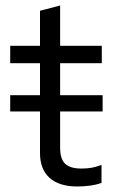

<svg xmlns="http://www.w3.org/2000/svg" viewBox="-20 -667 411 696"><path d="M125 -112V-263H17V-322H125V-438H17V-501H125V-628L198 -647V-501H349V-438H198V-322H352V-263H198V-131Q198 -91 216 -73.5Q234 -56 275 -56Q296 -56 312.5 -59Q329 -62 348 -69V-4Q329 3 305.5 6Q282 9 260 9Q195 9 160 -22Q125 -53 125 -112Z"/></svg>

Font: Red Hat Display
Style: Regular
Weight: 400
Designer: Pentagram / MCKL
Foundry: Pentagram / MCKL
Version: Version 1.003; Red Hat Display